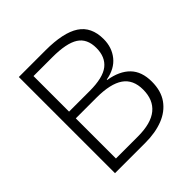

<svg xmlns="http://www.w3.org/2000/svg" viewBox="-188 -861 1008 1008"><g transform="rotate(-45 316.0 -357.0)"><path d="M298 -714Q430 -714 493 -672.5Q556 -631 556 -540Q556 -478 520.5 -434Q485 -390 417 -378V-375Q495 -362 536 -320Q577 -278 577 -203Q577 -134 545 -89Q513 -44 456.5 -22Q400 0 326 0H100V-714ZM311 -399Q410 -399 453 -433Q496 -467 496 -534Q496 -603 449 -633Q402 -663 298 -663H158V-399ZM158 -349V-51H321Q419 -51 467 -90.5Q515 -130 515 -206Q515 -280 465 -314.5Q415 -349 312 -349Z"/></g></svg>

Font: Noto Sans Bengali UI Light
Style: Regular
Weight: 300
Designer: Jelle Bosma - Monotype Design Team
Foundry: Monotype Imaging Inc.
Version: Version 2.003; ttfautohint (v1.8.4.7-5d5b)